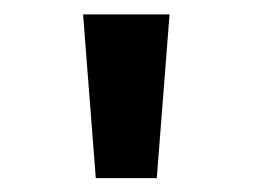

<svg xmlns="http://www.w3.org/2000/svg" viewBox="-20 -663 358 272"><path d="M97.7 -642.6H220.2L202.1 -410.6H115.7Z"/></svg>

Font: Khula Bold
Style: Regular
Weight: 700
Designer: Erin McLaughlin, Steve Matteson
Version: Version 1.000;PS 1.0;hotconv 1.0.72;makeotf.lib2.5.5900